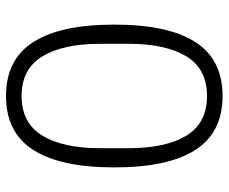

<svg xmlns="http://www.w3.org/2000/svg" viewBox="-81 -669 762 640"><g transform="rotate(-90 300.0 -349.0)"><path d="M300 12Q179 12 120.5 -78.5Q62 -169 62 -349Q62 -529 120.5 -619.5Q179 -710 300 -710Q421 -710 479.5 -619.5Q538 -529 538 -349Q538 -169 479.5 -78.5Q421 12 300 12ZM300 -40Q390 -40 432 -108.5Q474 -177 474 -302V-396Q474 -520 432 -589Q390 -658 300 -658Q210 -658 168 -589Q126 -520 126 -396V-302Q126 -177 168 -108.5Q210 -40 300 -40Z"/></g></svg>

Font: IBM Plex Mono Light
Style: Regular
Weight: 300
Monospace: yes
Designer: Mike Abbink, Paul van der Laan, Pieter van Rosmalen
Foundry: Bold Monday
Version: Version 2.3